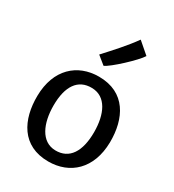

<svg xmlns="http://www.w3.org/2000/svg" viewBox="-207 -988 1006 1111"><g transform="rotate(30 296.0 -432.0)"><path d="M291.5 -631.8C327.1 -645.5 454.6 -764.2 478.5 -804.7L402.3 -870.6C354.5 -803.2 293 -736.8 237.3 -675.8ZM291 7.8C434.6 7.8 542.5 -87.9 545.4 -266.6C547.4 -425.3 479.5 -564.5 300.8 -564.5C157.7 -564.5 49.3 -468.8 46.9 -290C44.9 -131.3 112.8 7.8 291 7.8ZM293.9 -68.4C199.2 -70.3 155.8 -169.4 155.8 -288.6C155.8 -417 204.6 -489.3 298.3 -487.3C394 -485.8 436.5 -390.6 436.5 -271.5C436.5 -142.6 388.2 -66.4 293.9 -68.4Z"/></g></svg>

Font: Merriweather Sans
Style: Regular
Weight: 400
Designer: Eben Sorkin ( eben@eyebytes.com )
Foundry: Eben Sorkin
Version: Version 1.003